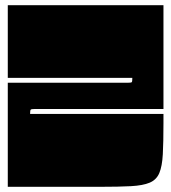

<svg xmlns="http://www.w3.org/2000/svg" viewBox="-20 -720 660 740"><path d="M10 -401H471Q486 -401 488 -403.5Q490 -406 490 -420H10V-700H610V-300H116Q101 -300 98.5 -297.5Q96 -295 96 -281H610V-245Q610 -172 607.5 -125.5Q605 -79 594 -53Q583 -27 557 -16Q531 -5 485 -2.5Q439 0 365 0H10Z"/></svg>

Font: Badeen Display
Style: Regular
Weight: 400
Version: Version 1.000; ttfautohint (v1.8.4.7-5d5b)